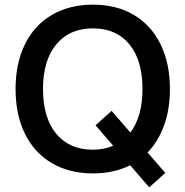

<svg xmlns="http://www.w3.org/2000/svg" viewBox="-20 -735 798 826"><path d="M615 -79 691 9 622 71 540 -24Q470 11 380 11Q279 11 203.5 -33Q128 -77 87.5 -159Q47 -241 47 -352Q47 -463 87.5 -545Q128 -627 203.5 -671Q279 -715 380 -715Q481 -715 555.5 -671Q630 -627 670.5 -545Q711 -463 711 -352Q711 -265 686 -196Q661 -127 615 -79ZM467 -108 391 -196 460 -258 541 -165Q593 -234 593 -352Q593 -476 536.5 -544.5Q480 -613 380 -613Q279 -613 222 -544Q165 -475 165 -352Q165 -228 222 -159.5Q279 -91 380 -91Q428 -91 467 -108Z"/></svg>

Font: CBA Beacon Sans Bold
Style: Regular
Weight: 700
Designer: Wei Huang
Foundry: Wei Huang
Version: Version 1.002